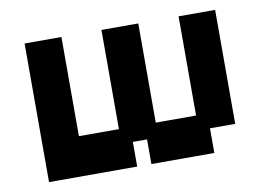

<svg xmlns="http://www.w3.org/2000/svg" viewBox="-59 -554 897 652"><g transform="rotate(-10 389.5 -228.0)"><path d="M61 11V-467H188V-125H326V-467H453V-125H592V-467H718V-74H631V11H414V-74H365V11Z"/></g></svg>

Font: Pixelify Sans
Style: Bold
Weight: 700
Designer: Stefie Justprince
Foundry: Typecalism Foundryline
Version: Version 1.000